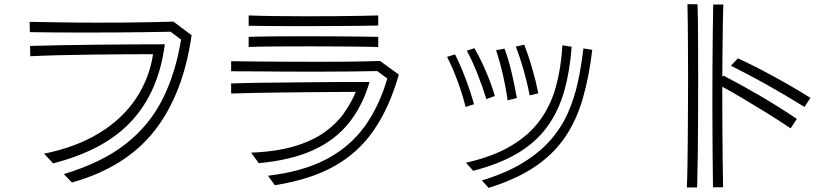

<svg xmlns="http://www.w3.org/2000/svg" viewBox="-20 -841 4040 932"><path d="M290 4Q473 -51 588.5 -141Q704 -231 768 -357.5Q832 -484 859 -649L808 -687Q761 -686 693.5 -685Q626 -684 548.5 -683.5Q471 -683 393 -683Q317 -683 247.5 -683.5Q178 -684 125 -685L124 -735Q181 -734 269 -732.5Q357 -731 452 -731Q522 -731 590.5 -731.5Q659 -732 719 -733.5Q779 -735 822 -736L910 -670Q870 -386 731 -207.5Q592 -29 329 45ZM194 -95Q351 -127 462.5 -195.5Q574 -264 639.5 -362Q705 -460 723 -578Q666 -578 589 -577.5Q512 -577 428.5 -576Q345 -575 266 -573Q187 -571 127 -568L126 -618Q189 -620 272.5 -621.5Q356 -623 447 -624Q538 -625 624.5 -625.5Q711 -626 780 -626Q751 -399 621 -256Q491 -113 238 -48Z M1816 -717Q1775 -716 1713 -715.5Q1651 -715 1578.5 -714.5Q1506 -714 1434 -714Q1362 -714 1297 -714.5Q1232 -715 1187 -716V-766Q1237 -764 1314.5 -763Q1392 -762 1475 -762Q1543 -762 1608.5 -762.5Q1674 -763 1728.5 -764Q1783 -765 1816 -766ZM1816 -613Q1783 -614 1731 -614.5Q1679 -615 1616.5 -615.5Q1554 -616 1489 -616Q1401 -616 1320 -615.5Q1239 -615 1187 -613V-662Q1239 -664 1317 -664.5Q1395 -665 1480 -665Q1545 -665 1608 -664.5Q1671 -664 1725 -663.5Q1779 -663 1816 -662ZM1811 -496Q1767 -495 1685.5 -494Q1604 -493 1509 -493Q1436 -493 1361.5 -493.5Q1287 -494 1220 -494.5Q1153 -495 1102 -495V-544Q1149 -543 1217.5 -542.5Q1286 -542 1366 -541.5Q1446 -541 1524 -541Q1589 -541 1647.5 -541.5Q1706 -542 1752.5 -543Q1799 -544 1825 -545L1916 -479Q1871 -321 1796 -211Q1721 -101 1604 -35Q1487 31 1314 58L1281 12Q1450 -8 1564 -68Q1678 -128 1749.5 -226.5Q1821 -325 1860 -460ZM1199 -100Q1322 -105 1409 -131Q1496 -157 1554.5 -198.5Q1613 -240 1649 -291Q1685 -342 1707 -395Q1665 -395 1606.5 -394.5Q1548 -394 1480.5 -393.5Q1413 -393 1344.5 -392Q1276 -391 1213.5 -390Q1151 -389 1102 -387V-436Q1154 -438 1220.5 -439Q1287 -440 1360.5 -440.5Q1434 -441 1508.5 -442Q1583 -443 1651 -443Q1719 -443 1774 -443Q1740 -327 1673 -243.5Q1606 -160 1498.5 -111.5Q1391 -63 1236 -49Z M2551 -378Q2539 -441 2521.5 -502Q2504 -563 2484 -615L2525 -624Q2545 -572 2563 -510.5Q2581 -449 2593 -388ZM2242 -51Q2377 -82 2465 -135.5Q2553 -189 2604.5 -262Q2656 -335 2680 -425.5Q2704 -516 2710 -621L2755 -614Q2746 -493 2718 -396Q2690 -299 2635.5 -224.5Q2581 -150 2493 -97.5Q2405 -45 2277 -12ZM2341 -360Q2321 -424 2297 -484.5Q2273 -545 2246 -595L2283 -607Q2311 -559 2338.5 -495Q2366 -431 2382 -375ZM2319 35Q2437 -1 2518.5 -51Q2600 -101 2653 -162Q2706 -223 2737 -293.5Q2768 -364 2785 -442.5Q2802 -521 2812 -606L2855 -599Q2839 -465 2808 -359.5Q2777 -254 2721 -172.5Q2665 -91 2575.5 -31Q2486 29 2352 71ZM2444 -354Q2436 -414 2421.5 -477Q2407 -540 2388 -597L2429 -605Q2449 -551 2463.5 -489Q2478 -427 2489 -365ZM2240 -322Q2226 -380 2201.5 -446.5Q2177 -513 2150 -565L2189 -577Q2215 -525 2239 -462Q2263 -399 2281 -335Z M3314 69Q3316 28 3317 -31Q3318 -90 3318.5 -161Q3319 -232 3319.5 -308.5Q3320 -385 3320 -459Q3320 -538 3319.5 -609Q3319 -680 3318.5 -735Q3318 -790 3317 -821L3366 -820Q3368 -758 3368.5 -657.5Q3369 -557 3369 -443Q3369 -350 3368.5 -256Q3368 -162 3367 -78Q3366 6 3364 69ZM3818 -218Q3760 -257 3698.5 -295Q3637 -333 3582 -365.5Q3527 -398 3486 -420Q3486 -330 3486.5 -236.5Q3487 -143 3488 -63Q3489 17 3490 68H3441Q3440 -6 3439 -111.5Q3438 -217 3438 -329Q3438 -425 3438.5 -518Q3439 -611 3440 -689.5Q3441 -768 3442 -819H3491Q3490 -790 3489 -737Q3488 -684 3487.5 -615.5Q3487 -547 3486 -469L3492 -474Q3577 -430 3667 -377.5Q3757 -325 3848 -264ZM3885 -322Q3790 -381 3697.5 -432.5Q3605 -484 3528 -522L3562 -558Q3644 -520 3736.5 -469.5Q3829 -419 3914 -366Z"/></svg>

Font: Train One
Style: Regular
Weight: 400
Designer: Fontworks Inc.
Foundry: Fontworks Inc.
Version: Version 1.100